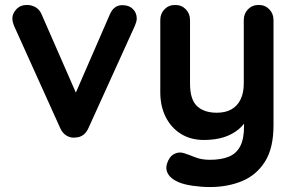

<svg xmlns="http://www.w3.org/2000/svg" viewBox="-20 -555 1189 775"><path d="M89 -535Q108 -535 124 -525.5Q140 -516 148 -497L295 -161L273 -151L423 -496Q440 -536 476 -534Q501 -534 516.5 -518.5Q532 -503 532 -480Q532 -473 529.5 -465Q527 -457 524 -450L337 -38Q321 -2 286 0Q267 3 249.5 -7Q232 -17 223 -38L37 -450Q35 -455 32.5 -463Q30 -471 30 -482Q30 -500 46 -517.5Q62 -535 89 -535Z M1024 -535Q1050 -535 1067 -517.5Q1084 -500 1084 -474V-49Q1084 43 1049.5 97.5Q1015 152 957 176Q899 200 827 200Q795 200 759 195Q723 190 700 180Q670 167 658.5 147.5Q647 128 654 106Q663 77 683 66.5Q703 56 725 64Q741 69 767 79.5Q793 90 827 90Q873 90 903.5 77.5Q934 65 949.5 35.5Q965 6 965 -45V-112L986 -88Q969 -55 943.5 -33.5Q918 -12 883 -1Q848 10 803 10Q750 10 710.5 -14.5Q671 -39 649 -82.5Q627 -126 627 -182V-474Q627 -500 644 -517.5Q661 -535 687 -535Q713 -535 730 -517.5Q747 -500 747 -474V-218Q747 -153 775.5 -126.5Q804 -100 855 -100Q890 -100 914 -113.5Q938 -127 951 -153.5Q964 -180 964 -218V-474Q964 -500 981 -517.5Q998 -535 1024 -535Z"/></svg>

Font: Quicksand Variable Light
Style: Regular
Weight: 300
Designer: Andrew Paglinawan
Foundry: Andrew Paglinawan
Version: Version 3.004